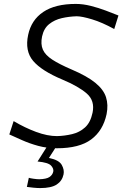

<svg xmlns="http://www.w3.org/2000/svg" viewBox="-20 -746 624 979"><path d="M270 10Q219.5 10 174.8 -2.2Q130 -14.5 92.8 -31.2Q55.5 -48 27.5 -60.5L49.5 -128.5Q107 -94.5 164.5 -73.2Q222 -52 270.5 -52Q309.5 -53 347.5 -62Q385.5 -71 413.5 -96.2Q441.5 -121.5 452 -171.5Q464.5 -232 422.8 -268.8Q381 -305.5 297.5 -340.5Q192.5 -384.5 149.2 -435.2Q106 -486 123.5 -568Q139.5 -644 200.5 -685Q261.5 -726 366.5 -726Q403 -726 442.8 -716Q482.5 -706 519.5 -692Q556.5 -678 584 -667L562.5 -598Q500.5 -632 449 -647.5Q397.5 -663 371 -663Q332.5 -662 295.2 -653.5Q258 -645 230.8 -623.2Q203.5 -601.5 194.5 -560Q186.5 -521 198.5 -493.2Q210.5 -465.5 246.5 -442Q282.5 -418.5 345.5 -391.5Q424 -358 466 -323.8Q508 -289.5 520.5 -250.5Q533 -211.5 523.5 -164Q505.5 -80 445 -35Q384.5 10 270 10ZM185 213Q170.5 213 149.8 211Q129 209 117 207L127 160.5Q133.5 163 151.5 165.5Q169.5 168 180 168Q216.5 167 232 156.8Q247.5 146.5 251.5 129.5Q255 114.5 240.5 98.5Q226 82.5 171.5 77.5L231 -16.5H271.5L267.5 0L229.5 59.5Q280.5 69.5 294.8 94.8Q309 120 304 143.5Q297 176.5 269.2 194.8Q241.5 213 185 213Z"/></svg>

Font: Commissioner Flair Light
Style: Italic
Weight: 300
Italic angle: -12°
Designer: Kostas Bartsokas
Foundry: Kostas Bartsokas
Version: Version 1.000; ttfautohint (v1.8.3)